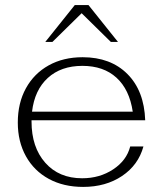

<svg xmlns="http://www.w3.org/2000/svg" viewBox="-20 -725 641 755"><path d="M492 -149H544Q524 -76 460 -33Q396 10 307 10Q230 10 172 -21.5Q114 -53 82 -110.5Q50 -168 50 -243Q50 -320 82 -378Q114 -436 171.5 -468Q229 -500 305 -500Q415 -500 481 -434Q547 -368 551 -252H104V-247Q104 -146 158 -85Q212 -24 303 -24Q372 -24 425 -59Q478 -94 492 -149ZM106 -286H502Q489 -373 438 -419.5Q387 -466 304 -466Q220 -466 168 -418.5Q116 -371 106 -286ZM274 -705H328L444 -560H416L301 -673L186 -560H158Z"/></svg>

Font: Fahkwang ExtraLight
Style: Regular
Weight: 275
Designer: Suppakit Chalermlarp | Katatrad Co.,Ltd.
Foundry: Cadson Demak Co.,Ltd.
Version: Version 1.000; ttfautohint (v1.6)